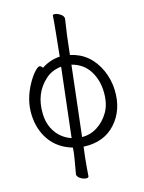

<svg xmlns="http://www.w3.org/2000/svg" viewBox="-96 -775 767 1024"><g transform="rotate(-10 287.0 -263.0)"><path d="M162 -438Q206 -473 260 -481L262 -610Q263 -670 262 -704Q262 -709 274.5 -709Q287 -709 304 -700Q321 -691 323 -677V-673Q321 -643 318 -585L315 -480Q424 -467 483 -363Q511 -312 518 -255Q531 -145 472.5 -67.5Q414 10 302 14L300 69Q299 90 299.5 120Q300 150 300 174Q300 183 285 183Q270 183 254 174.5Q238 166 236 153Q244 66 245 41V9Q164 -7 116 -63.5Q68 -120 58 -203Q48 -286 87 -372Q103 -407 119.5 -428Q136 -449 144.5 -449Q153 -449 162 -438ZM323 -673ZM303 -38Q348 -41 385 -69Q422 -97 444 -143Q466 -189 459 -255Q452 -321 415.5 -369Q379 -417 314 -428ZM258 -427Q207 -417 175 -383Q105 -309 118 -197Q124 -138 158.5 -96.5Q193 -55 247 -42Z"/></g></svg>

Font: LXGW WenKai Lite Light
Style: Regular
Weight: 300
Designer: LXGW / Fontworks Inc.
Foundry: LXGW / Fontworks Inc.
Version: Version 1.511; March 25, 2025